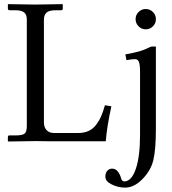

<svg xmlns="http://www.w3.org/2000/svg" viewBox="-20 -666 811 905"><path d="M633.3 -541.7Q619.1 -555.7 619.1 -575.7Q619.1 -595.7 633.3 -609.6Q647.5 -623.5 667 -623.5Q686.5 -623.5 700.7 -609.6Q714.8 -595.7 714.8 -575.7Q714.8 -555.7 700.7 -541.7Q686.5 -527.8 667 -527.8Q647.5 -527.8 633.3 -541.7ZM565.9 189Q599.6 189 619.9 130.9Q640.1 72.8 640.1 -31.2V-325.7Q640.1 -362.3 634.5 -374.8Q628.9 -387.2 617.7 -387.2Q600.1 -387.2 576.2 -382.3L570.8 -409.7Q646 -422.4 678.7 -440.4Q690.4 -446.8 699.7 -446.8H714.8V-61.5Q714.8 41 702.4 90.3Q689.9 139.6 649.9 179.7Q611.3 218.3 569.8 218.3Q536.6 218.3 506.6 203.4Q476.6 188.5 476.6 167.5Q476.6 149.4 485.6 139.2Q494.6 128.9 508.3 128.9Q524.4 128.9 534.9 141.8Q545.4 154.8 550.3 172.9Q554.2 189 565.9 189ZM349.1 -39.1Q376.5 -39.1 397.7 -48.8Q418.9 -58.6 433.3 -77.9Q447.8 -97.2 457 -118.7Q466.3 -140.1 474.6 -169.9L504.9 -165Q483.9 -68.4 478.5 0H224.1L146.5 -1L19 1L17.1 -1V-20Q17.1 -27.8 24.9 -27.8H54.7Q86.4 -27.8 96.4 -36.6Q106.4 -45.4 106.4 -71.8V-573.7Q106.4 -597.2 93.8 -607.4Q81.1 -617.7 51.8 -617.7H25.4Q17.1 -617.7 17.1 -626V-644.5L19 -646.5Q106 -644.5 145 -644.5L273.9 -646.5L275.9 -644.5V-626Q275.9 -617.7 268.1 -617.7H241.7Q211.9 -617.7 199.5 -606.7Q187 -595.7 187 -573.7V-89.4Q187 -65.9 199.7 -52.5Q212.4 -39.1 234.4 -39.1Z"/></svg>

Font: Libertinage
Style: f
Weight: 400
Designer: OSP
Foundry: OSP
Version: Version 1.0; 2008; OFL relea